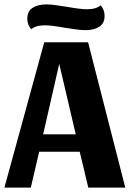

<svg xmlns="http://www.w3.org/2000/svg" viewBox="-23 -852 590 872"><path d="M339 -163H155L117 0H-3L178 -660H377L546 0H378ZM173 -242H321L246 -562ZM452 -780Q452 -746 428 -730.5Q404 -715 364 -715Q343 -715 311.5 -720Q280 -725 271 -726Q211 -737 181 -737Q139 -737 119 -719Q101 -739 101 -767Q101 -801 125 -816.5Q149 -832 189 -832Q210 -832 241.5 -827Q273 -822 281 -821Q343 -810 372 -810Q414 -810 434 -828Q452 -808 452 -780Z"/></svg>

Font: Sansita
Style: Bold
Weight: 700
Designer: Pablo Cosgaya
Foundry: Omnibus-Type
Version: Version 1.006